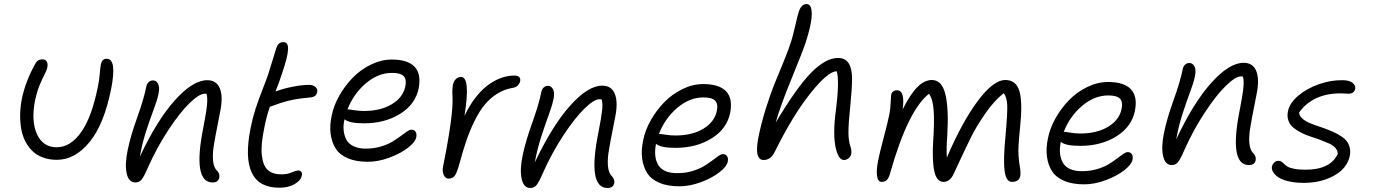

<svg xmlns="http://www.w3.org/2000/svg" viewBox="-20 -855 6779 948"><path d="M261.2 -65.9Q222.2 -65.9 190.7 -77.9Q159.2 -89.8 138.2 -111.1Q117.2 -132.3 103.3 -160.6Q89.4 -189 84 -222.9Q78.6 -256.8 79.6 -293.2Q80.6 -329.6 87.9 -367.2Q106.4 -455.6 154.8 -541Q165 -562 189 -562Q204.1 -562 210.4 -551.8Q216.8 -541.5 213.9 -523.9Q210.9 -507.8 200.2 -487.8Q189.5 -467.8 175.8 -435.1Q162.1 -402.3 152.8 -356.9Q133.3 -257.3 162.6 -192.6Q191.9 -127.9 259.8 -127.9Q328.1 -127.9 381.1 -203.1Q434.1 -278.3 463.9 -430.2Q470.2 -460.9 472.7 -491.7Q475.1 -522.5 478 -537.1Q481.4 -551.3 487.8 -558.1Q494.1 -564.9 506.8 -564.9Q558.1 -564.9 528.8 -416Q493.7 -240.7 421.9 -153.3Q350.1 -65.9 261.2 -65.9Z M1029.8 45.9Q929.2 45.9 984.4 -228Q999 -302.7 1002.2 -338.6Q1005.4 -374.5 999.5 -392.1H990.7Q963.4 -392.1 915.5 -345.5Q867.7 -298.8 811.3 -213.1Q754.9 -127.4 710.4 -27.8Q690.9 17.6 679 31.7Q667 45.9 648.4 45.9Q615.2 45.9 605.5 1Q595.7 -43.9 610.4 -113.8Q624.5 -183.6 657.5 -275.1Q690.4 -366.7 702.6 -428.2Q705.1 -441.4 713.9 -449.7Q722.7 -458 735.4 -458Q751 -458 760.3 -441.7Q769.5 -425.3 762.7 -392.1Q756.3 -360.4 738.5 -313.5Q720.7 -266.6 701.4 -207Q682.1 -147.5 670.4 -81.1Q755.4 -262.2 844 -360.6Q932.6 -459 1003.4 -459Q1049.3 -459 1065.7 -418.2Q1082 -377.4 1067.4 -305.2Q1038.1 -158.7 1033.7 -122.6Q1024.4 -43.9 1047.9 -16.1Q1049.3 -14.6 1050.8 -13.2Q1066.9 2.9 1062.5 22.9Q1057.6 45.9 1029.8 45.9Z M1358.4 71.8Q1158.7 71.8 1217.3 -223.1Q1227.1 -272.5 1241.5 -316.9Q1255.9 -361.3 1275.9 -412.4Q1295.9 -463.4 1303.2 -484.9Q1314.5 -520 1327.4 -562.7Q1340.3 -605.5 1345.2 -620.1Q1354 -647 1379.4 -647Q1392.1 -647 1397.7 -637.5Q1403.3 -627.9 1402.1 -608.6Q1400.9 -589.4 1394 -562.5Q1387.2 -535.6 1374.5 -498Q1355.5 -439.5 1340.3 -403.8L1344.2 -404.8Q1382.3 -418.5 1427 -427.2Q1471.7 -436 1506.3 -436Q1525.9 -436 1537.6 -425.5Q1549.3 -415 1546.4 -400.9Q1543.5 -386.7 1534.2 -380.6Q1524.9 -374.5 1505.4 -373Q1447.3 -368.2 1405 -357.7Q1362.8 -347.2 1313.5 -328.1H1312.5Q1294.9 -276.9 1285.6 -227.1Q1267.1 -141.1 1272.7 -89.4Q1278.3 -37.6 1301.8 -15.9Q1325.2 5.9 1369.6 5.9Q1397.5 5.9 1420.2 -3.7Q1442.9 -13.2 1452.6 -13.2Q1462.9 -13.2 1467.8 -6.3Q1472.7 0.5 1470.2 12.2Q1465.3 36.1 1434.8 54Q1404.3 71.8 1358.4 71.8Z M1796.4 -56.2Q1738.3 -56.2 1698 -73.2Q1657.7 -90.3 1637.9 -120.8Q1618.2 -151.4 1612.5 -193.6Q1606.9 -235.8 1618.2 -286.1Q1627.9 -334.5 1655.5 -383.1Q1683.1 -431.6 1721.7 -471.4Q1760.3 -511.2 1811.5 -536.1Q1862.8 -561 1914.6 -561Q1992.7 -561 2026.6 -525.9Q2060.5 -490.7 2047.4 -419.9Q2031.7 -340.3 1956.1 -293.2Q1880.4 -246.1 1777.3 -246.1Q1704.6 -246.1 1681.2 -266.1Q1673.8 -236.3 1677 -209.7Q1680.2 -183.1 1691.2 -163.6Q1702.1 -144 1726.6 -132.6Q1751 -121.1 1786.1 -121.1Q1824.2 -121.1 1858.2 -130.9Q1892.1 -140.6 1915 -154.3Q1938 -168 1956.3 -181.6Q1974.6 -195.3 1988.5 -205.1Q2002.4 -214.8 2011.2 -214.8Q2024.9 -214.8 2031.7 -204.6Q2038.6 -194.3 2035.2 -176.8Q2030.3 -153.3 1994.1 -125.2Q1958 -97.2 1902.8 -76.7Q1847.7 -56.2 1796.4 -56.2ZM1701.2 -314.9Q1705.1 -314.9 1728.5 -311Q1752 -307.1 1777.3 -307.1Q1859.4 -307.1 1914.8 -340.6Q1970.2 -374 1981.4 -429.2Q1988.3 -462.9 1973.1 -479Q1958 -495.1 1915.5 -495.1Q1846.7 -495.1 1785.9 -443.1Q1725.1 -391.1 1695.3 -314Z M2194.3 26.9Q2179.2 26.9 2171.1 9.3Q2163.1 -8.3 2167.5 -32.2Q2218.3 -283.2 2214.4 -374Q2211.9 -411.1 2216.3 -436Q2220.2 -453.6 2230.7 -464.4Q2241.2 -475.1 2256.3 -475.1Q2304.2 -475.1 2273.4 -283.2Q2299.3 -337.4 2331.1 -377.2Q2362.8 -417 2395.3 -439.2Q2427.7 -461.4 2458.5 -471.7Q2489.3 -481.9 2519 -481.9Q2537.1 -481.9 2543.9 -474.4Q2550.8 -466.8 2548.3 -454.1Q2545.9 -442.4 2536.1 -432.6Q2526.4 -422.9 2510.3 -420.9Q2469.2 -414.1 2434.6 -392.1Q2399.9 -370.1 2373.5 -338.4Q2347.2 -306.6 2324 -259.8Q2300.8 -212.9 2283.7 -163.3Q2266.6 -113.8 2249 -48.8Q2236.8 -3.4 2226.1 11.7Q2215.3 26.9 2194.3 26.9Z M2979.5 73.2Q2879.4 73.2 2934.6 -201.2Q2949.7 -277.3 2953.1 -311.3Q2956.5 -345.2 2950.7 -363.8Q2946.3 -365.2 2940.4 -365.2Q2913.1 -365.2 2865.5 -318.6Q2817.9 -272 2761.5 -186.3Q2705.1 -100.6 2660.6 -1Q2641.1 44.4 2629.2 58.8Q2617.2 73.2 2598.6 73.2Q2565.4 73.2 2555.7 27.8Q2545.9 -17.6 2560.5 -86.9Q2574.7 -156.7 2607.7 -248Q2640.6 -339.4 2652.8 -400.9Q2655.3 -414.1 2664.1 -422.6Q2672.9 -431.2 2685.5 -431.2Q2701.2 -431.2 2710.4 -414.8Q2719.7 -398.4 2712.9 -365.2Q2706.1 -333 2688.7 -285.9Q2671.4 -238.8 2652.1 -179.2Q2632.8 -119.6 2620.6 -53.2Q2707 -234.9 2795.2 -333.5Q2883.3 -432.1 2953.6 -432.1Q2999.5 -432.1 3015.9 -391.1Q3032.2 -350.1 3017.6 -277.8Q2988.3 -131.3 2983.9 -97.7Q2974.1 -18.6 2996.6 9.8Q2998.5 12.2 3000.5 14.2Q3016.6 30.3 3012.7 49.8Q3007.8 73.2 2979.5 73.2Z M3334.5 64.9Q3276.4 64.9 3236.1 47.9Q3195.8 30.8 3176 0.2Q3156.2 -30.3 3150.6 -72.5Q3145 -114.7 3156.2 -165Q3166 -213.4 3193.6 -262Q3221.2 -310.5 3259.8 -350.3Q3298.3 -390.1 3349.4 -415Q3400.4 -439.9 3452.1 -439.9Q3530.3 -439.9 3564.5 -404.8Q3598.6 -369.6 3585.4 -298.8Q3569.8 -219.2 3494.1 -172.1Q3418.5 -125 3315.4 -125Q3240.7 -125 3219.2 -145Q3206.1 -80.1 3230.5 -40Q3254.9 0 3324.2 0Q3362.3 0 3396.2 -9.8Q3430.2 -19.5 3453.1 -33.2Q3476.1 -46.9 3494.4 -60.8Q3512.7 -74.7 3526.6 -84.5Q3540.5 -94.2 3549.3 -94.2Q3563 -94.2 3569.8 -84Q3576.7 -73.7 3573.2 -56.2Q3568.4 -32.7 3532.2 -4.4Q3496.1 23.9 3440.9 44.4Q3385.7 64.9 3334.5 64.9ZM3239.3 -193.8Q3243.2 -193.8 3266.6 -189.9Q3290 -186 3315.4 -186Q3397.5 -186 3452.9 -219.5Q3508.3 -252.9 3519.5 -308.1Q3526.4 -341.8 3511 -357.9Q3495.6 -374 3453.1 -374Q3384.3 -374 3323.2 -321.8Q3262.2 -269.5 3233.4 -192.9Z M3750 -64.9Q3729 -64.9 3721.2 -89.1Q3713.4 -113.3 3723.1 -169.9Q3737.8 -244.1 3761.5 -319.6Q3785.2 -395 3806.2 -445.8Q3827.1 -496.6 3851.1 -555.4Q3875 -614.3 3886.2 -649.9Q3895.5 -678.7 3906.5 -728.3Q3917.5 -777.8 3924.3 -797.9Q3929.2 -814 3939 -824.5Q3948.7 -835 3962.9 -835Q3972.2 -834.5 3978.3 -827.6Q3984.4 -820.8 3986.8 -805.9Q3989.3 -791 3987.3 -769Q3985.4 -747.1 3978 -715.6Q3970.7 -684.1 3958 -645Q3943.4 -601.1 3887.7 -465.1Q3832 -329.1 3810.1 -250Q3914.1 -424.3 3985.6 -496.6Q4057.1 -568.8 4117.2 -568.8Q4154.3 -568.8 4170.9 -541.7Q4187.5 -514.6 4187 -464.4Q4186.5 -414.1 4179.2 -342.8Q4168.5 -239.3 4169.2 -197.5Q4169.9 -155.8 4180.2 -127.9Q4185.5 -110.4 4183.1 -95.2Q4181.2 -83 4170.2 -74Q4159.2 -64.9 4147 -64.9Q4127.4 -64.9 4114.7 -96.7Q4102.1 -128.4 4099.6 -177.5Q4097.2 -226.6 4104 -285.2Q4116.2 -377.4 4117.4 -429.2Q4118.7 -481 4111.3 -502.9Q4068.4 -503.9 3980.2 -392.8Q3892.1 -281.7 3804.2 -103Q3784.7 -64.9 3750 -64.9Z M4333 43Q4314.5 43 4310.3 13.7Q4306.2 -15.6 4315.9 -63Q4323.2 -100.1 4343.3 -175.8Q4363.3 -251.5 4371.1 -290Q4376 -314 4377.4 -345.2Q4378.9 -376.5 4379.9 -384.8Q4384.3 -409.2 4409.2 -409.2Q4449.2 -409.2 4437 -314.9Q4475.1 -391.1 4510 -425.5Q4544.9 -460 4581.1 -460Q4630.9 -460 4647.9 -389.2Q4665 -318.4 4657.2 -186Q4651.9 -117.2 4655.3 -77.1Q4728.5 -249.5 4806.4 -354.7Q4884.3 -460 4943.8 -460Q4998 -460 5013.9 -403.3Q5029.8 -346.7 5016.1 -220.2Q5005.9 -124 5009 -86.4Q5012.2 -48.8 5016.4 -25.4Q5020.5 -2 5017.1 16.1Q5010.7 43 4976.1 43Q4947.3 43 4940.2 -11.7Q4933.1 -66.4 4944.8 -186Q4955.1 -298.8 4953.1 -336.9Q4951.2 -375 4936 -395Q4889.6 -358.9 4845.9 -295.9Q4802.2 -232.9 4776.9 -182.4Q4751.5 -131.8 4702.1 -25.4Q4693.4 -6.8 4689 2.9Q4670.9 43 4638.2 43Q4604.5 43 4593 -10.3Q4581.5 -63.5 4587.9 -164.1Q4593.8 -250.5 4590.1 -307.9Q4586.4 -365.2 4566.9 -392.1Q4462.9 -310.5 4375 0Q4368.2 24.9 4358.6 33.9Q4349.1 43 4333 43Z M5333 55.2Q5274.9 55.2 5234.6 38.1Q5194.3 21 5174.6 -9.5Q5154.8 -40 5149.2 -82.3Q5143.6 -124.5 5154.8 -174.8Q5164.6 -223.1 5192.1 -272Q5219.7 -320.8 5258.3 -360.6Q5296.9 -400.4 5348.1 -425.3Q5399.4 -450.2 5451.2 -450.2Q5529.3 -450.2 5563.2 -415Q5597.2 -379.9 5584 -309.1Q5568.4 -229.5 5492.7 -182.1Q5417 -134.8 5314 -134.8Q5239.3 -134.8 5217.8 -154.8Q5204.6 -89.8 5229 -49.8Q5253.4 -9.8 5322.8 -9.8Q5360.8 -9.8 5394.8 -19.5Q5428.7 -29.3 5451.7 -43Q5474.6 -56.6 5492.9 -70.6Q5511.2 -84.5 5525.1 -94.2Q5539.1 -104 5547.9 -104Q5561.5 -104 5568.4 -93.8Q5575.2 -83.5 5571.8 -65.9Q5566.9 -42.5 5530.8 -14.2Q5494.6 14.2 5439.5 34.7Q5384.3 55.2 5333 55.2ZM5237.8 -204.1Q5241.7 -204.1 5265.1 -200Q5288.6 -195.8 5314 -195.8Q5396 -195.8 5451.4 -229.2Q5506.8 -262.7 5518.1 -317.9Q5524.9 -351.6 5509.8 -367.7Q5494.6 -383.8 5452.1 -383.8Q5383.3 -383.8 5322.3 -331.8Q5261.2 -279.8 5231.9 -203.1Z M6146.5 -40Q6046.4 -40 6101.6 -314Q6116.2 -388.7 6119.4 -424.6Q6122.6 -460.4 6116.7 -477.1Q6114.7 -478 6107.9 -478Q6080.6 -478 6032.7 -431.4Q5984.9 -384.8 5928.5 -299.1Q5872.1 -213.4 5827.6 -113.8Q5808.1 -68.4 5796.1 -54.2Q5784.2 -40 5765.6 -40Q5732.4 -40 5722.7 -85.4Q5712.9 -130.9 5727.5 -200.2Q5741.7 -270 5774.7 -361.3Q5807.6 -452.6 5819.8 -514.2Q5822.3 -527.3 5831.1 -535.6Q5839.8 -543.9 5852.5 -543.9Q5868.2 -543.9 5877.4 -527.6Q5886.7 -511.2 5879.9 -478Q5873.5 -446.3 5855.7 -399.2Q5837.9 -352.1 5818.6 -292.5Q5799.3 -232.9 5787.6 -167Q5872.6 -348.1 5961.2 -446.5Q6049.8 -544.9 6120.6 -544.9Q6166.5 -544.9 6182.9 -504.2Q6199.2 -463.4 6184.6 -391.1Q6155.3 -244.6 6150.9 -210.9Q6141.1 -131.8 6163.6 -103.5Q6165.5 -101.1 6167.5 -99.1Q6183.6 -83 6179.7 -63Q6174.8 -40 6146.5 -40Z M6417.5 47.9Q6372.6 47.9 6338.9 39.3Q6305.2 30.8 6288.6 18.1Q6272 5.4 6264.9 -7.8Q6257.8 -21 6260.3 -32.2Q6262.7 -44.4 6271.7 -52.7Q6280.8 -61 6292.5 -61Q6301.8 -61 6308.1 -56.4Q6314.5 -51.8 6320.6 -45.4Q6326.7 -39.1 6336.7 -32.7Q6346.7 -26.4 6369.6 -21.7Q6392.6 -17.1 6426.3 -17.1Q6548.8 -17.1 6585.4 -95.2Q6585 -111.8 6573 -125Q6561 -138.2 6542 -146.7Q6522.9 -155.3 6499 -164.3Q6475.1 -173.3 6450.7 -180.9Q6426.3 -188.5 6404.1 -200.2Q6381.8 -211.9 6365.5 -225.1Q6349.1 -238.3 6341.6 -259.3Q6334 -280.3 6339.4 -306.2Q6347.2 -346.2 6389.9 -382.3Q6432.6 -418.5 6492.9 -439.5Q6553.2 -460.4 6610.4 -459Q6643.1 -458.5 6658.4 -446Q6673.8 -433.6 6671.4 -417Q6666.5 -392.1 6636.2 -392.1Q6634.8 -392.1 6622.8 -393.1Q6610.8 -394 6599.6 -394Q6462.4 -394 6394.5 -299.8Q6395 -282.7 6410.9 -269Q6426.8 -255.4 6450.7 -245.8Q6474.6 -236.3 6503.4 -226.8Q6532.2 -217.3 6559.6 -205.1Q6586.9 -192.9 6608.4 -178Q6629.9 -163.1 6640.1 -139.2Q6650.4 -115.2 6644.5 -85Q6630.9 -22.9 6566.4 12.5Q6502 47.9 6417.5 47.9Z"/></svg>

Font: Shantell Sans Bouncy
Style: Italic
Weight: 300
Italic angle: -11.31°
Designer: Stephen Nixon, Anya Danilova, Shantell Martin
Foundry: Arrow Type
Version: Version 1.006;[9816181b4]